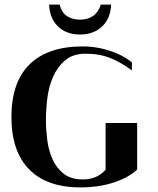

<svg xmlns="http://www.w3.org/2000/svg" viewBox="-20 -810 690 840"><path d="M343 -607Q363 -607 389 -604Q415 -601 444 -593Q473 -585 502 -571.5Q531 -558 557 -537V-502Q510 -537 463 -556Q416 -575 354 -575Q299 -575 265 -546Q231 -517 212 -473.5Q193 -430 187 -379.5Q181 -329 181 -285Q181 -245 186.5 -199.5Q192 -154 209 -115Q226 -76 258 -50.5Q290 -25 343 -25Q405 -25 442 -68V-272H580V-68Q557 -47 528.5 -32.5Q500 -18 468 -8.5Q436 1 401.5 5.5Q367 10 333 10Q185 10 107.5 -69Q30 -148 30 -298Q30 -451 110 -529Q190 -607 343 -607ZM241 -790Q249 -756 272.5 -740Q296 -724 330 -724Q364 -724 387.5 -740.5Q411 -757 421 -790H466Q464 -730 427 -694.5Q390 -659 330 -659Q270 -659 233.5 -694.5Q197 -730 195 -790Z"/></svg>

Font: Gamine
Style: Bold
Weight: 700
Designer: Tapiwanashe Sebastian Garikayi
Version: Version 1.000